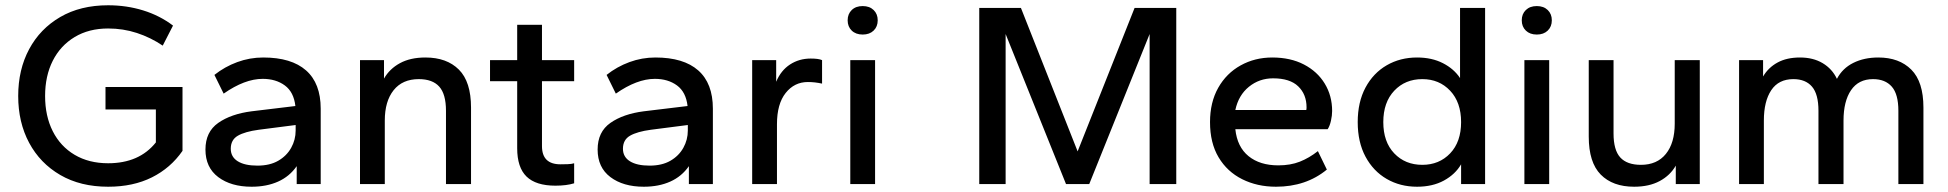

<svg xmlns="http://www.w3.org/2000/svg" viewBox="-20 -698 7387 728"><path d="M390 10Q285 10 208.5 -34.5Q132 -79 90.5 -156.5Q49 -234 49 -334Q49 -434 90.5 -511.5Q132 -589 208.5 -633.5Q285 -678 390 -678Q460 -678 523 -658.5Q586 -639 636 -601L597 -525Q551 -556 499 -573Q447 -590 390 -590Q317 -590 263 -557.5Q209 -525 180 -467.5Q151 -410 151 -334Q151 -258 180 -200.5Q209 -143 263 -111Q317 -79 390 -79Q508 -79 571 -158V-283H380V-368H672V-126Q627 -61 556 -25.5Q485 10 390 10Z M934 10Q856 10 807.5 -26.5Q759 -63 759 -131Q759 -198 807.5 -232Q856 -266 934 -276L1100 -296Q1094 -349 1060 -374Q1026 -399 976 -399Q908 -399 828 -343L793 -414Q832 -445 879.5 -462.5Q927 -480 978 -480Q1085 -480 1140.5 -431Q1196 -382 1196 -286V0H1105V-68Q1078 -29 1034.5 -9.5Q991 10 934 10ZM956 -70Q1003 -70 1035 -88.5Q1067 -107 1084 -137.5Q1101 -168 1101 -203V-224L961 -206Q909 -199 882 -183.5Q855 -168 855 -134Q855 -103 881.5 -86.5Q908 -70 956 -70Z M1345 0V-470H1436V-400Q1457 -437 1496.5 -458.5Q1536 -480 1593 -480Q1674 -480 1720 -434Q1766 -388 1766 -290V0H1671V-278Q1671 -341 1645.5 -369.5Q1620 -398 1568 -398Q1506 -398 1472.5 -356Q1439 -314 1439 -241V0Z M2086 6Q2012 6 1976.5 -28.5Q1941 -63 1941 -136V-390H1838V-470H1941V-604H2035V-470H2157V-390H2035V-144Q2035 -75 2105 -75Q2117 -75 2132.5 -75.5Q2148 -76 2157 -79V-3Q2128 6 2086 6Z M2421 10Q2343 10 2294.5 -26.5Q2246 -63 2246 -131Q2246 -198 2294.5 -232Q2343 -266 2421 -276L2587 -296Q2581 -349 2547 -374Q2513 -399 2463 -399Q2395 -399 2315 -343L2280 -414Q2319 -445 2366.5 -462.5Q2414 -480 2465 -480Q2572 -480 2627.5 -431Q2683 -382 2683 -286V0H2592V-68Q2565 -29 2521.5 -9.5Q2478 10 2421 10ZM2443 -70Q2490 -70 2522 -88.5Q2554 -107 2571 -137.5Q2588 -168 2588 -203V-224L2448 -206Q2396 -199 2369 -183.5Q2342 -168 2342 -134Q2342 -103 2368.5 -86.5Q2395 -70 2443 -70Z M2832 0V-470H2923V-388Q2941 -431 2975.5 -453.5Q3010 -476 3054 -476Q3084 -476 3097 -470V-381Q3083 -384 3070 -385.5Q3057 -387 3043 -387Q2992 -387 2959 -345.5Q2926 -304 2926 -227V0Z M3251 -567Q3225 -567 3209.5 -582Q3194 -597 3194 -621Q3194 -645 3209.5 -660Q3225 -675 3251 -675Q3277 -675 3292.5 -660Q3308 -645 3308 -621Q3308 -597 3292.5 -582Q3277 -567 3251 -567ZM3204 0V-470H3298V0Z M3693 0V-668H3851L4066 -124L4282 -668H4440V0H4339V-569L4110 0H4022L3793 -569V0Z M4818 10Q4747 10 4690 -18.5Q4633 -47 4600.5 -101.5Q4568 -156 4568 -235Q4568 -310 4599 -365Q4630 -420 4684 -450Q4738 -480 4804 -480Q4873 -480 4924 -453.5Q4975 -427 5003 -381Q5031 -335 5031 -277Q5031 -260 5026.5 -240Q5022 -220 5014 -208H4664Q4671 -141 4714 -106Q4757 -71 4827 -71Q4873 -71 4908.5 -85Q4944 -99 4977 -125L5011 -55Q4932 10 4818 10ZM4664 -281H4933Q4934 -285 4934 -291Q4934 -340 4902.5 -370.5Q4871 -401 4807 -401Q4755 -401 4715.5 -369Q4676 -337 4664 -281Z M5353 10Q5289 10 5238 -19.5Q5187 -49 5157.5 -104Q5128 -159 5128 -235Q5128 -311 5157.5 -366Q5187 -421 5238 -450.5Q5289 -480 5353 -480Q5409 -480 5451 -458.5Q5493 -437 5516 -402V-668H5611V0H5520V-75Q5498 -37 5455 -13.5Q5412 10 5353 10ZM5373 -73Q5437 -73 5478.5 -116.5Q5520 -160 5520 -235Q5520 -310 5478.5 -354Q5437 -398 5373 -398Q5308 -398 5266.5 -354Q5225 -310 5225 -235Q5225 -160 5266.5 -116.5Q5308 -73 5373 -73Z M5807 -567Q5781 -567 5765.5 -582Q5750 -597 5750 -621Q5750 -645 5765.5 -660Q5781 -675 5807 -675Q5833 -675 5848.5 -660Q5864 -645 5864 -621Q5864 -597 5848.5 -582Q5833 -567 5807 -567ZM5760 0V-470H5854V0Z M6176 10Q6095 10 6049.5 -36Q6004 -82 6004 -180V-470H6098V-192Q6098 -129 6123.5 -101Q6149 -73 6202 -73Q6263 -73 6296.5 -114.5Q6330 -156 6330 -229V-470H6425V0H6334V-70Q6313 -33 6273 -11.5Q6233 10 6176 10Z M6574 0V-470H6665V-408Q6685 -442 6720 -461Q6755 -480 6805 -480Q6855 -480 6891 -458.5Q6927 -437 6945 -399Q6966 -439 7007 -459.5Q7048 -480 7102 -480Q7181 -480 7227 -434Q7273 -388 7273 -290V0H7178V-278Q7178 -341 7153 -369.5Q7128 -398 7082 -398Q7027 -398 6998.5 -356Q6970 -314 6970 -241V0H6875V-278Q6875 -341 6850.5 -369.5Q6826 -398 6780 -398Q6724 -398 6696 -356Q6668 -314 6668 -241V0Z"/></svg>

Font: Gantari Medium
Style: Regular
Weight: 500
Designer: Anugrah Pasau
Foundry: Lafontype
Version: Version 1.000; ttfautohint (v1.8.4.7-5d5b)